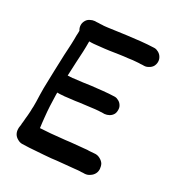

<svg xmlns="http://www.w3.org/2000/svg" viewBox="-196 -891 984 1073"><g transform="rotate(30 296.0 -355.0)"><path d="M57.6 30.3C62.5 39.1 70.3 46.9 81.1 52.7C90.8 58.6 100.6 61.5 110.4 61.5H111.3C141.6 60.5 171.9 59.6 202.1 56.6C231.4 54.7 261.7 52.7 292 49.8C312.5 46.9 333 44.9 353.5 43L415 37.1L434.6 35.2C440.4 34.2 446.3 34.2 453.1 33.2C460.9 32.2 468.8 32.2 475.6 32.2C483.4 31.2 491.2 31.2 498 31.2C508.8 30.3 518.6 27.3 528.3 20.5C539.1 13.7 545.9 5.9 550.8 -2.9C555.7 -11.7 557.6 -20.5 557.6 -31.2V-34.2C556.6 -45.9 553.7 -56.6 548.8 -65.4C543 -74.2 535.2 -81.1 524.4 -86.9C515.6 -91.8 505.9 -94.7 496.1 -94.7H493.2L467.8 -92.8C459 -91.8 451.2 -91.8 442.4 -91.8L422.9 -89.8C416 -88.9 409.2 -88.9 402.3 -87.9L340.8 -82C320.3 -79.1 299.8 -77.1 279.3 -75.2L220.7 -69.3L162.1 -65.4C159.2 -65.4 156.2 -65.4 153.3 -64.5C150.4 -86.9 147.5 -109.4 145.5 -131.8C140.6 -176.8 138.7 -222.7 137.7 -269.5V-285.2H144.5C151.4 -285.2 159.2 -285.2 166 -286.1C170.9 -287.1 176.8 -287.1 182.6 -287.1L198.2 -289.1L248 -294.9C264.6 -297.9 281.2 -299.8 297.9 -301.8L344.7 -307.6C359.4 -309.6 375 -311.5 390.6 -312.5C396.5 -312.5 402.3 -312.5 408.2 -313.5H425.8C435.5 -314.5 445.3 -317.4 454.1 -322.3C462.9 -327.1 469.7 -334 474.6 -341.8C479.5 -349.6 481.4 -359.4 481.4 -370.1C481.4 -380.9 479.5 -389.6 474.6 -397.5C469.7 -406.2 462.9 -413.1 454.1 -418C445.3 -422.9 437.5 -425.8 428.7 -425.8H425.8C402.3 -424.8 378.9 -423.8 354.5 -420.9C331.1 -418 307.6 -416 283.2 -413.1C266.6 -410.2 251 -408.2 234.4 -406.2L185.5 -400.4C180.7 -399.4 175.8 -399.4 170.9 -398.4C166 -398.4 161.1 -398.4 156.2 -397.5C150.4 -397.5 145.5 -397.5 140.6 -396.5C141.6 -425.8 143.6 -455.1 144.5 -484.4C145.5 -496.1 145.5 -507.8 146.5 -520.5C147.5 -532.2 147.5 -543.9 148.4 -556.6C149.4 -576.2 149.4 -595.7 149.4 -615.2V-622.1C158.2 -622.1 168 -622.1 177.7 -623L197.3 -625C203.1 -626 209 -626 215.8 -627C234.4 -628.9 253.9 -630.9 273.4 -633.8C293 -636.7 312.5 -639.6 331.1 -642.6C349.6 -645.5 367.2 -647.5 385.7 -649.4C403.3 -652.3 420.9 -654.3 439.5 -655.3C446.3 -656.2 454.1 -656.2 460.9 -656.2C467.8 -657.2 475.6 -657.2 482.4 -657.2C492.2 -657.2 502 -660.2 510.7 -666C520.5 -670.9 527.3 -677.7 532.2 -685.5C537.1 -694.3 540 -704.1 540 -714.8C540 -725.6 537.1 -735.4 532.2 -743.2C527.3 -752 520.5 -758.8 510.7 -764.6C502 -769.5 493.2 -772.5 484.4 -772.5H482.4C454.1 -771.5 426.8 -769.5 398.4 -766.6C371.1 -763.7 343.8 -760.7 315.4 -756.8C296.9 -753.9 277.3 -752 257.8 -749L201.2 -741.2C195.3 -740.2 189.5 -740.2 184.6 -739.3C178.7 -738.3 172.9 -738.3 167 -738.3C159.2 -737.3 151.4 -737.3 143.6 -737.3C135.7 -736.3 127.9 -736.3 120.1 -736.3C110.4 -735.4 100.6 -732.4 91.8 -727.5C82 -722.7 75.2 -715.8 70.3 -707C65.4 -698.2 62.5 -689.5 62.5 -678.7C62.5 -668 65.4 -658.2 70.3 -649.4C71.3 -648.4 71.3 -647.5 72.3 -646.5C72.3 -636.7 72.3 -627 71.3 -617.2C71.3 -598.6 71.3 -579.1 70.3 -559.6C69.3 -547.9 69.3 -536.1 68.4 -523.4L66.4 -488.3C65.4 -451.2 63.5 -414.1 62.5 -377.9C61.5 -341.8 60.5 -304.7 59.6 -268.6C59.6 -239.3 60.5 -210 61.5 -181.6V-177.7V-150.4C60.5 -140.6 60.5 -130.9 60.5 -122.1C59.6 -112.3 59.6 -102.5 58.6 -93.8C57.6 -84 56.6 -74.2 55.7 -65.4C55.7 -61.5 55.7 -57.6 54.7 -53.7C54.7 -49.8 54.7 -45.9 53.7 -43C52.7 -38.1 52.7 -32.2 52.7 -27.3L50.8 -15.6C49.8 -10.7 49.8 -5.9 49.8 -1C49.8 10.7 52.7 21.5 57.6 30.3Z"/></g></svg>

Font: Citrustime FakeCyr
Style: Regular
Weight: 400
Version: Version 1.1